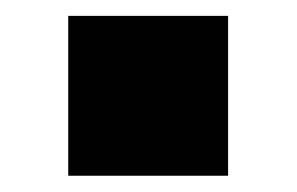

<svg xmlns="http://www.w3.org/2000/svg" viewBox="-20 -368 374 242"><path d="M66 -348H267.5V-146.5H66Z"/></svg>

Font: HK Grotesk Light
Style: Regular
Weight: 300
Designer: Alfredo Marco Pradil
Foundry: Hanken Design Co.
Version: Version 3.001